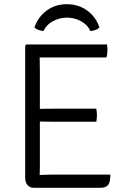

<svg xmlns="http://www.w3.org/2000/svg" viewBox="-20 -895 602 915"><path d="M100 -677 106 -683H169V-624Q169 -603 169.5 -591.8Q170 -580.5 170 -560V-97Q170 -87.5 169.5 -79Q169 -70.5 169 -60V0H141Q122.5 0 111.2 -12.8Q100 -25.5 100 -48ZM439 -377Q440.5 -369 441.2 -360.5Q442 -352 442 -346Q442 -340 441.2 -331.8Q440.5 -323.5 439 -315H229Q218 -315 204 -315.2Q190 -315.5 174.8 -315.8Q159.5 -316 145 -316V-376Q159.5 -376 174.8 -376.2Q190 -376.5 204 -376.8Q218 -377 229 -377ZM490 -683Q491.5 -675 491.8 -667.5Q492 -660 492 -654Q492 -648 491 -638.8Q490 -629.5 487 -621H229Q218 -621 204 -621Q190 -621 174.8 -621.2Q159.5 -621.5 145 -622V-683ZM506 -63Q506 -25.5 494.8 -12.8Q483.5 0 458 0H145V-59Q164 -60.5 183.5 -61.8Q203 -63 230 -63ZM454 -764Q446 -756 434.2 -752Q422.5 -748 411 -747Q397.5 -777 366 -794Q334.5 -811 299 -811Q264 -811 232.2 -794Q200.5 -777 187 -747Q176 -748 164.2 -752Q152.5 -756 144 -764Q161.5 -814.5 202.5 -844.8Q243.5 -875 299 -875Q354 -875 395.5 -844.8Q437 -814.5 454 -764Z"/></svg>

Font: Signika Negative Light Light
Style: Regular
Weight: 300
Version: Version 2.001